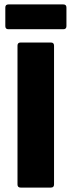

<svg xmlns="http://www.w3.org/2000/svg" viewBox="-20 -847 323 867"><path d="M73 0Q59 0 59 -14V-641Q59 -655 73 -655H210Q224 -655 224 -641V-14Q224 0 210 0ZM18 -715Q4 -715 4 -729V-813Q4 -827 18 -827H266Q280 -827 280 -813V-729Q280 -715 266 -715Z"/></svg>

Font: Sofia Sans Black
Style: Regular
Weight: 900
Designer: Botio Nikoltchev, Ani Petrova
Foundry: lettersoup
Version: Version 4.100; ttfautohint (v1.8.3)